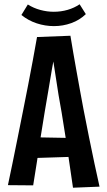

<svg xmlns="http://www.w3.org/2000/svg" viewBox="-20 -872 500 897"><path d="M321 5Q313 -49 304.5 -108Q296 -167 287 -227Q278 -287 268 -346Q260 -388 253.5 -428.5Q247 -469 241.5 -506Q236 -543 230.5 -577Q225 -611 220 -640L153 -699L309 -705Q315 -666 322.5 -624.5Q330 -583 337.5 -539.5Q345 -496 353.5 -451Q362 -406 370 -362Q383 -295 396 -230.5Q409 -166 421.5 -107.5Q434 -49 445 0ZM117 -133V-231L337 -227V-140ZM135 -6 17 -7Q27 -54 38.5 -110Q50 -166 62.5 -228.5Q75 -291 88 -356Q100 -416 111.5 -475Q123 -534 133.5 -591Q144 -648 153 -699L309 -705L238 -632Q231 -596 223 -551Q215 -506 207 -455.5Q199 -405 189 -350Q179 -292 170 -232.5Q161 -173 152.5 -116Q144 -59 135 -6ZM232 -750Q191 -750 151.5 -763Q112 -776 80 -802L110 -851Q137 -834 168.5 -825.5Q200 -817 231 -817Q265 -817 296 -826Q327 -835 352 -852L381 -806Q352 -778 313 -764Q274 -750 232 -750Z"/></svg>

Font: Truculenta
Style: Bold
Weight: 700
Designer: Ivan Castro, Eva Sanz & Omnibus-Type Team
Foundry: Omnibus-Type
Version: Version 1.002